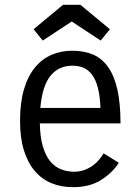

<svg xmlns="http://www.w3.org/2000/svg" viewBox="-20 -765 574 795"><path d="M472 -91Q446 -50 399 -20Q352 10 282 10Q233 10 193 -6.5Q153 -23 124 -57Q95 -91 79 -142.5Q63 -194 63 -265Q63 -341 79.5 -396Q96 -451 125.5 -486.5Q155 -522 194.5 -538.5Q234 -555 279 -555Q329 -555 366.5 -538.5Q404 -522 429 -485.5Q454 -449 466.5 -392Q479 -335 479 -254H145Q146 -197 157.5 -158.5Q169 -120 188 -97Q207 -74 232.5 -64Q258 -54 287 -54Q311 -54 330.5 -61.5Q350 -69 365 -80Q380 -91 391 -104.5Q402 -118 409 -130ZM279 -493Q223 -493 189 -451Q155 -409 147 -318H396Q394 -367 385.5 -400.5Q377 -434 362 -454.5Q347 -475 326.5 -484Q306 -493 279 -493ZM157 -597 119 -644 241 -745H313L435 -644L397 -597L277 -676Z"/></svg>

Font: Carrois Gothic
Style: Regular
Weight: 400
Designer: Ralph du Carrois
Foundry: Ralph du Carrois
Version: Version 1.001